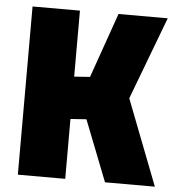

<svg xmlns="http://www.w3.org/2000/svg" viewBox="-50 -721 702 767"><g transform="rotate(5 301.0 -337.0)"><path d="M49.7 0V-674.5H239.7V-409.8L302.9 -414.2L394.4 -674.5H591.8L466.5 -342.9L599.1 0H399.2L303.4 -244.4L239.7 -240V0Z"/></g></svg>

Font: TitilliumWeb ExtraLight
Style: Regular
Weight: 400
Designer: Mohamed Gaber, Accademia di Belle Arti di Urbino and others
Foundry: Kief Type Foundry, Accademia di Belle Arti di Urbino and others
Version: Version 3.000; ttfautohint (v1.8.2)